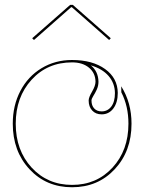

<svg xmlns="http://www.w3.org/2000/svg" viewBox="-20 -770 595 792"><path d="M120.1 -605 112.8 -612.3 269.5 -750H280.3L437 -612.3L430.2 -605L276.4 -740.2H273.4ZM354.5 -500.5Q385.3 -475.6 386.2 -433.1Q386.2 -416 379.2 -400.6Q372.1 -385.3 364.7 -373.8Q357.4 -362.3 357.4 -355.5Q357.4 -334.5 368.7 -322.5Q379.9 -310.5 399.4 -310.5Q423.8 -310.5 439 -330.3Q454.1 -350.1 454.1 -386.2Q453.6 -426.8 428 -456.5Q402.3 -486.3 354.5 -500.5ZM277.3 -522.5Q361.8 -522.5 413.6 -485.1Q465.3 -447.8 465.8 -386.7Q465.8 -346.7 447.5 -322.5Q429.2 -298.3 399.4 -298.3Q375 -298.3 360.4 -314Q345.7 -329.6 345.7 -355.5Q345.7 -368.2 359.9 -392.3Q374 -416.5 374 -433.1Q373.5 -468.8 347.2 -490.7Q320.8 -512.7 277.3 -512.7Q175.8 -512.7 110.4 -441.2Q44.9 -369.6 44.9 -259.8Q44.9 -149.9 110.6 -78.6Q176.3 -7.3 277.3 -7.3Q378.4 -7.3 444.1 -78.6Q509.8 -149.9 509.8 -259.8Q509.8 -332 480.5 -389.2L480 -414.1Q522.5 -346.7 522.5 -259.8Q522.5 -146 453.1 -71.8Q383.8 2.4 277.3 2.4Q170.9 2.4 101.8 -71.8Q32.7 -146 32.7 -259.8Q32.7 -335 64 -394.8Q95.2 -454.6 151.1 -488.5Q207 -522.5 277.3 -522.5Z"/></svg>

Font: ZnikomitNo24
Style: Thin
Weight: 300
Designer: gluk
Foundry: gluk
Version: Version 0.55